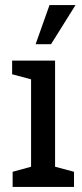

<svg xmlns="http://www.w3.org/2000/svg" viewBox="-20 -740 326 760"><path d="M30 -60 103 -80V-426L28 -446V-500H198V-80L273 -60V0H30ZM176 -720H279L182 -565H121Z"/></svg>

Font: Hermeneus One
Style: Regular
Weight: 400
Designer: Rodrigo Fuenzalida, Pablo Impallari
Foundry: Pablo Impallari, Rodrigo Fuenzalida
Version: Version 1.002; ttfautohint (v0.93) -l 8 -r 50 -G 200 -x 14 -